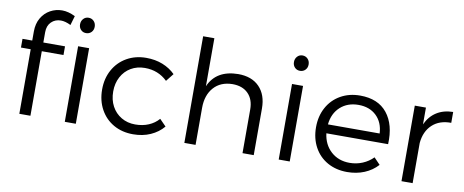

<svg xmlns="http://www.w3.org/2000/svg" viewBox="-65 -1031 3178 1316"><g transform="rotate(10 1523.5 -373.0)"><path d="M43 0ZM188 -582V-509.8H338.9V-449.2H188V0H110.8V-449.2H43V-509.8H110.8V-573.2Q110.8 -627.4 134 -667.2Q157.2 -707 195.6 -728Q233.9 -749 277.8 -749Q320.8 -749 369.1 -725.1L350.1 -660.2Q312 -679.2 280.8 -679.2Q241.2 -679.2 214.6 -653.1Q188 -627 188 -582ZM427.2 -525.9H503.9V0H427.2ZM516.1 -676.8Q516.1 -653.8 501.5 -638.9Q486.8 -624 464.8 -624Q442.9 -624 428.5 -638.9Q414.1 -653.8 414.1 -676.8Q414.1 -699.7 428.5 -715.3Q442.9 -731 464.8 -731Q486.8 -731 501.5 -715.6Q516.1 -700.2 516.1 -676.8Z M904.8 -459Q850.6 -459 808.1 -434.1Q765.6 -409.2 741.7 -364.5Q717.8 -319.8 717.8 -263.2Q717.8 -205.1 741.7 -160.6Q765.6 -116.2 808.1 -91.1Q850.6 -65.9 904.8 -65.9Q956.5 -65.9 998 -83.5Q1039.6 -101.1 1067.9 -133.8L1112.8 -87.9Q1076.7 -44.9 1022.7 -21Q968.8 2.9 901.9 2.9Q825.7 2.9 766.6 -30.5Q707.5 -64 674.1 -124.5Q640.6 -185.1 640.6 -263.2Q640.6 -340.3 674.1 -400.6Q707.5 -460.9 767.1 -494.9Q826.7 -528.8 901.9 -528.8Q964.8 -528.8 1016.4 -508.3Q1067.9 -487.8 1104.5 -451.2L1061.5 -397Q997.6 -459 904.8 -459Z M1742.2 -324.2V0H1664.1V-304.2Q1664.1 -374 1624.5 -414.1Q1585 -454.1 1515.1 -454.1Q1432.1 -453.1 1384.8 -399.7Q1337.4 -346.2 1337.4 -257.8V0H1259.3V-742.2H1337.4V-408.2Q1389.2 -527.3 1542 -528.8Q1636.2 -528.8 1689.2 -474.4Q1742.2 -419.9 1742.2 -324.2Z M1902.8 0ZM1916 -525.9H1992.7V0H1916ZM2004.9 -676.8Q2004.9 -653.8 1990.2 -638.9Q1975.6 -624 1953.6 -624Q1931.6 -624 1917.2 -638.9Q1902.8 -653.8 1902.8 -676.8Q1902.8 -699.7 1917.2 -715.3Q1931.6 -731 1953.6 -731Q1975.6 -731 1990.2 -715.6Q2004.9 -700.2 2004.9 -676.8Z M2636.2 -233.9H2206.5Q2216.3 -155.8 2268.3 -108.9Q2320.3 -62 2397.5 -62Q2445.3 -62 2487.3 -79.6Q2529.3 -97.2 2560.5 -128.9L2603.5 -84Q2565.4 -42 2511 -19.5Q2456.5 2.9 2391.6 2.9Q2314.5 2.9 2254.9 -30.5Q2195.3 -64 2162.4 -124.5Q2129.4 -185.1 2129.4 -263.2Q2129.4 -340.3 2162.4 -400.6Q2195.3 -460.9 2254.9 -494.9Q2314.5 -528.8 2390.6 -528.8Q2515.6 -528.8 2579.1 -449.5Q2642.6 -370.1 2636.2 -233.9ZM2566.4 -295.9Q2562.5 -373 2514.9 -418.5Q2467.3 -463.9 2390.6 -463.9Q2314.5 -463.9 2264.4 -418.5Q2214.4 -373 2206.5 -295.9Z M3037.1 -528.8V-453.1Q2955.1 -454.1 2905.3 -407.5Q2855.5 -360.8 2848.1 -279.8V0H2770.5V-525.9H2848.1V-409.2Q2874.5 -466.8 2922.4 -497.3Q2970.2 -527.8 3037.1 -528.8Z"/></g></svg>

Font: Argentum Sans Light
Style: Regular
Weight: 300
Designer: Julieta Ulanovsky (Modified by Cristiano Sobral)
Foundry: Julieta Ulanovsky
Version: Version 1.000; ttfautohint (v1.5.65-e2d9)